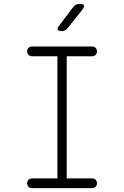

<svg xmlns="http://www.w3.org/2000/svg" viewBox="-20 -970 640 990"><path d="M324 -50H455Q466 -50 473 -43Q480 -36 480 -25Q480 -14 473 -7Q466 0 455 0H145Q134 0 127 -7Q120 -14 120 -25Q120 -36 127 -43Q134 -50 145 -50H276V-680H145Q134 -680 127 -687Q120 -694 120 -705Q120 -716 127 -723Q134 -730 145 -730H455Q466 -730 473 -723Q480 -716 480 -705Q480 -694 473 -687Q466 -680 455 -680H324ZM299 -810Q281 -810 277.5 -817Q274 -824 285 -838L358 -934Q364 -942 372 -946Q380 -950 390 -950Q410 -950 413 -942.5Q416 -935 404 -919L328 -824Q323 -817 315.5 -813.5Q308 -810 299 -810Z"/></svg>

Font: Maple Mono NL Thin
Style: Regular
Weight: 250
Monospace: yes
Designer: subframe7536
Version: Version 7.000